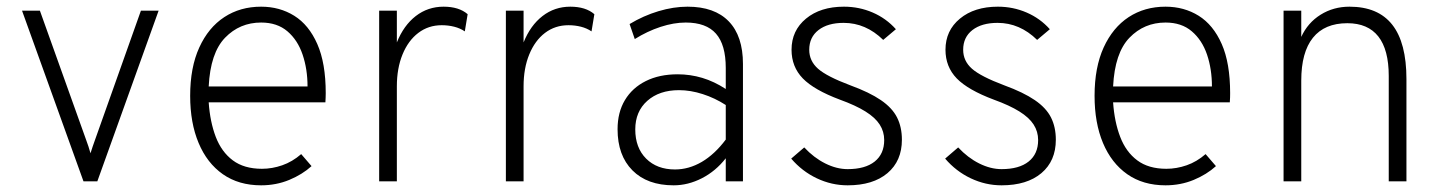

<svg xmlns="http://www.w3.org/2000/svg" viewBox="-20 -543 4323 575"><path d="M230 0 46 -511H99.5L238.5 -122.5Q242 -113 245 -104Q248 -95 251 -84Q254.5 -95 257.5 -104Q260.5 -113 264 -122.5L402 -511H455L271.5 0Z M762 12Q695 12 647.5 -21.2Q600 -54.5 574.8 -114.8Q549.5 -175 549.5 -256Q549.5 -341 576.8 -400.8Q604 -460.5 651.8 -491.8Q699.5 -523 762 -523Q817.5 -523 861.2 -495.8Q905 -468.5 930.2 -411.2Q955.5 -354 955.5 -264Q955.5 -258 955.2 -251Q955 -244 954.5 -236.5H605Q609 -178 626.2 -133Q643.5 -88 677.2 -62.8Q711 -37.5 764.5 -37.5Q795 -37.5 825.2 -48Q855.5 -58.5 882 -81.5L913 -45.5Q885.5 -20.5 846.2 -4.2Q807 12 762 12ZM605 -284H901Q901 -336 886.2 -379.5Q871.5 -423 840.8 -449.2Q810 -475.5 762 -475.5Q698 -475.5 654 -430Q610 -384.5 605 -284Z M1115.5 0V-511H1168.5V-416Q1189 -467 1225.2 -495Q1261.5 -523 1308.5 -523Q1354.5 -523 1380.5 -500.5L1372 -449Q1358 -458.5 1340.2 -463Q1322.5 -467.5 1303 -467.5Q1263 -467.5 1232.8 -444.5Q1202.5 -421.5 1185.5 -380Q1168.5 -338.5 1168.5 -284.5V0Z M1495 0V-511H1548V-416Q1568.5 -467 1604.8 -495Q1641 -523 1688 -523Q1734 -523 1760 -500.5L1751.5 -449Q1737.5 -458.5 1719.8 -463Q1702 -467.5 1682.5 -467.5Q1642.5 -467.5 1612.2 -444.5Q1582 -421.5 1565 -380Q1548 -338.5 1548 -284.5V0Z M1997.5 12Q1918.5 12 1874 -32.8Q1829.5 -77.5 1829.5 -156Q1829.5 -206.5 1851.5 -243.2Q1873.5 -280 1914 -300.2Q1954.5 -320.5 2009.5 -320.5Q2047 -320.5 2083 -309.8Q2119 -299 2153.5 -276.5V-339.5Q2153.5 -409 2124.2 -442.2Q2095 -475.5 2033.5 -475.5Q1998 -475.5 1958.2 -462.5Q1918.5 -449.5 1881 -426L1865.5 -471Q1907 -496 1952 -509.5Q1997 -523 2039 -523Q2120 -523 2162.5 -479Q2205 -435 2205 -351.5V0H2153.5V-69Q2123.5 -30.5 2082 -9.2Q2040.5 12 1997.5 12ZM2001.5 -35.5Q2043 -35.5 2081.8 -58.2Q2120.5 -81 2153.5 -125V-228.5Q2121 -249.5 2084.5 -261.2Q2048 -273 2013.5 -273Q1954.5 -273 1918.5 -241Q1882.5 -209 1882.5 -155.5Q1882.5 -100.5 1915 -68Q1947.5 -35.5 2001.5 -35.5Z M2518.5 12Q2470.5 12 2426.2 -9Q2382 -30 2349.5 -68L2388.5 -101.5Q2417.5 -70.5 2451.5 -53.5Q2485.5 -36.5 2518.5 -36.5Q2571 -36.5 2599.5 -59.2Q2628 -82 2628 -123.5Q2628 -149 2614.5 -170Q2601 -191 2571.8 -209.2Q2542.5 -227.5 2495.5 -244.5Q2418 -273.5 2384.2 -308.2Q2350.5 -343 2350.5 -394Q2350.5 -451.5 2393.8 -487.2Q2437 -523 2507.5 -523Q2553 -523 2593.5 -505.5Q2634 -488 2663 -455.5L2625 -423.5Q2573 -474.5 2506.5 -474.5Q2459 -474.5 2431.2 -453Q2403.5 -431.5 2403.5 -394Q2403.5 -360.5 2429.8 -337.2Q2456 -314 2526.5 -287.5Q2584 -266.5 2618 -243.2Q2652 -220 2666.5 -191.2Q2681 -162.5 2681 -124.5Q2681 -61 2637.8 -24.5Q2594.5 12 2518.5 12Z M2979.5 12Q2931.5 12 2887.2 -9Q2843 -30 2810.5 -68L2849.5 -101.5Q2878.5 -70.5 2912.5 -53.5Q2946.5 -36.5 2979.5 -36.5Q3032 -36.5 3060.5 -59.2Q3089 -82 3089 -123.5Q3089 -149 3075.5 -170Q3062 -191 3032.8 -209.2Q3003.5 -227.5 2956.5 -244.5Q2879 -273.5 2845.2 -308.2Q2811.5 -343 2811.5 -394Q2811.5 -451.5 2854.8 -487.2Q2898 -523 2968.5 -523Q3014 -523 3054.5 -505.5Q3095 -488 3124 -455.5L3086 -423.5Q3034 -474.5 2967.5 -474.5Q2920 -474.5 2892.2 -453Q2864.5 -431.5 2864.5 -394Q2864.5 -360.5 2890.8 -337.2Q2917 -314 2987.5 -287.5Q3045 -266.5 3079 -243.2Q3113 -220 3127.5 -191.2Q3142 -162.5 3142 -124.5Q3142 -61 3098.8 -24.5Q3055.5 12 2979.5 12Z M3470.5 12Q3403.5 12 3356 -21.2Q3308.5 -54.5 3283.2 -114.8Q3258 -175 3258 -256Q3258 -341 3285.2 -400.8Q3312.5 -460.5 3360.2 -491.8Q3408 -523 3470.5 -523Q3526 -523 3569.8 -495.8Q3613.5 -468.5 3638.8 -411.2Q3664 -354 3664 -264Q3664 -258 3663.8 -251Q3663.5 -244 3663 -236.5H3313.5Q3317.5 -178 3334.8 -133Q3352 -88 3385.8 -62.8Q3419.5 -37.5 3473 -37.5Q3503.5 -37.5 3533.8 -48Q3564 -58.5 3590.5 -81.5L3621.5 -45.5Q3594 -20.5 3554.8 -4.2Q3515.5 12 3470.5 12ZM3313.5 -284H3609.5Q3609.5 -336 3594.8 -379.5Q3580 -423 3549.2 -449.2Q3518.5 -475.5 3470.5 -475.5Q3406.5 -475.5 3362.5 -430Q3318.5 -384.5 3313.5 -284Z M3824 0V-511H3877V-432.5Q3896.5 -475 3935 -499Q3973.5 -523 4021.5 -523Q4107 -523 4149.5 -469Q4192 -415 4192 -306V0H4139V-315.5Q4139 -394 4107.8 -433.8Q4076.5 -473.5 4015 -473.5Q3947 -473.5 3912 -430Q3877 -386.5 3877 -301.5V0Z"/></svg>

Font: Overpass ExtraLight
Style: Regular
Weight: 250
Designer: Delve Withrington, Dave Bailey, Thomas Jockin
Foundry: Delve Fonts LLC
Version: Version 4.000